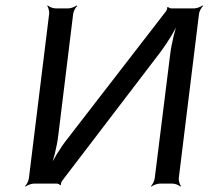

<svg xmlns="http://www.w3.org/2000/svg" viewBox="-20 -680 772 711"><path d="M209 -9 574 -487C602 -524 633 -576 646 -607L643 -608C629 -577 615 -520 610 -477L553 -20C552 -11 545 4 539 9L541 11C546 6 562 0 571 0H620C629 0 643 6 648 11L650 9C646 4 641 -11 642 -20L717 -629C718 -638 726 -653 732 -658L730 -660C724 -655 709 -649 700 -649H614C610 -649 604 -652 602 -654L599 -653C600 -650 598 -643 596 -640L232 -169C203 -133 173 -83 160 -52L164 -51C177 -81 191 -137 196 -180L251 -629C252 -638 260 -653 266 -658L264 -660C258 -655 243 -649 234 -649H185C176 -649 161 -655 157 -660L155 -658C159 -653 163 -638 162 -629L87 -20C86 -11 79 4 73 9L75 11C80 6 96 0 105 0H191C195 0 202 3 202 6L206 4C205 1 207 -6 209 -9Z"/></svg>

Font: Gamestation Storm Oblique 
Style: Italic
Weight: 400
Designer: Jonas Hecksher
Foundry: Jonas Hecksher, Playtypeª, e-types AS
Version: Version 1.003